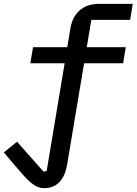

<svg xmlns="http://www.w3.org/2000/svg" viewBox="-41 -760 706 992"><path d="M188.2 212C256.4 212 293.7 163.7 306.1 88.8L393.5 -433.2H595.2L608.7 -516H407.3L430.8 -657.3H631.4L644.9 -740.1H470.5C383.2 -740.1 334.9 -687.5 322.8 -613.3L306.5 -516H129.6L115.8 -433.2H293L200.3 122.9L184.3 127.1L47.2 -27.7L-21.3 27.3L33 91.6C103.7 174.4 136 212 188.2 212Z"/></svg>

Font: Margiela Mono Italic Medium It
Style: Regular
Weight: 500
Designer: Mike Abbink, Paul van der Laan, Pieter van Rosmalen
Foundry: Bold Monday
Version: Version 2.003 2021